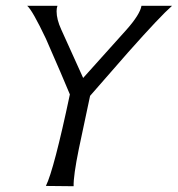

<svg xmlns="http://www.w3.org/2000/svg" viewBox="-20 -644 616 665"><path d="M470 -624H576Q535 -588 424 -463Q336 -363 292 -312Q266 -190 253 -128Q234 -35 235 1L139 0Q167 -57 222 -317Q199 -373 139 -510Q92 -609 74 -624H179Q176 -616 176 -605Q176 -577 192 -542L268 -374L418 -541Q465 -594 470 -624Z"/></svg>

Font: GFS Neohellenic Rg
Style: Italic
Weight: 400
Italic angle: -12°
Designer: Takis Katsoulidis and George D. Matthiopoulos
Foundry: Takis Katsoulidis and George D. Matthiopoulos
Version: Version 1.0